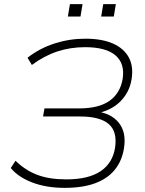

<svg xmlns="http://www.w3.org/2000/svg" viewBox="-20 -900 702 928"><path d="M293 8Q204 8 136 -18Q68 -44 32 -88L55 -123Q102 -77 160 -55Q218 -33 300 -33Q407 -33 465.5 -72Q524 -111 536 -185Q548 -264 505.5 -300.5Q463 -337 367 -337H188L195 -376H361Q459 -376 510.5 -413.5Q562 -451 573 -520Q584 -593 538 -632.5Q492 -672 391 -672Q320 -672 256.5 -651Q193 -630 134 -586L113 -621Q172 -667 244 -690Q316 -713 392 -713Q473 -713 526 -689.5Q579 -666 602.5 -622.5Q626 -579 616 -517Q606 -454 561 -409Q516 -364 438 -350L440 -362Q516 -354 554 -307Q592 -260 579 -182Q569 -121 534 -78.5Q499 -36 439 -14Q379 8 293 8ZM469 -820 479 -880H540L530 -820ZM308 -820 318 -880H379L369 -820Z"/></svg>

Font: Mulish ExtraLight
Style: Italic
Weight: 200
Italic angle: -9°
Designer: Vernon Adams
Foundry: Vernon Adams
Version: Version 3.603